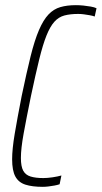

<svg xmlns="http://www.w3.org/2000/svg" viewBox="-20 -716 394 744"><path d="M146 8Q105 8 78.5 -0.5Q52 -9 39.5 -32Q27 -55 27 -99Q27 -138 37 -197.5Q47 -257 64 -344Q83 -435 98.5 -497.5Q114 -560 131 -599.5Q148 -639 168 -660Q188 -681 214 -688.5Q240 -696 274 -696Q288 -696 303 -694.5Q318 -693 332 -690.5Q346 -688 354 -684L347 -652Q339 -655 327.5 -657Q316 -659 305 -660.5Q294 -662 283 -662Q252 -662 229.5 -656Q207 -650 190.5 -631.5Q174 -613 160 -578Q146 -543 132 -486Q118 -429 100 -344Q82 -256 71.5 -198Q61 -140 61 -104Q61 -71 70 -54.5Q79 -38 98.5 -32Q118 -26 148 -26Q164 -26 184 -29Q204 -32 218 -36L211 -2Q202 1 191 3Q180 5 168 6.5Q156 8 146 8Z"/></svg>

Font: Saira ExtraCondensed Thin
Style: Italic
Weight: 250
Width: 2
Italic angle: -12°
Designer: Hector Gatti with collaboration of the Omnibus-Type team
Foundry: Omnibus-Type
Version: Version 1.101